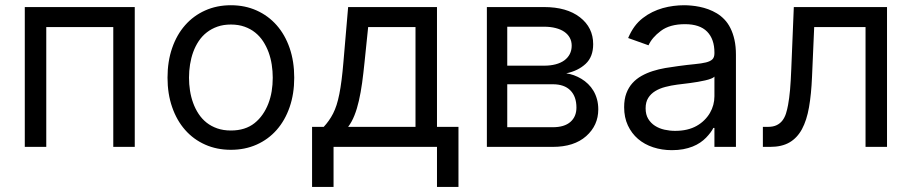

<svg xmlns="http://www.w3.org/2000/svg" viewBox="-20 -573 3557 749"><path d="M76.7 -545.5H505.7V0H421.9V-467.3H160.5V0H76.7Z M880.7 -552.6Q935.7 -552.6 981.2 -532.1Q1026.6 -511.7 1059.3 -474.6Q1092 -437.5 1109.9 -385.5Q1127.8 -333.5 1127.8 -269.9Q1127.8 -207 1109.9 -155.2Q1092 -103.3 1059.3 -66.2Q1026.6 -29.1 981.2 -8.9Q935.7 11.4 880.7 11.4Q825.6 11.4 780.2 -8.9Q734.7 -29.1 702.1 -66.2Q669.4 -103.3 651.5 -155.2Q633.5 -207 633.5 -269.9Q633.5 -333.5 651.5 -385.5Q669.4 -437.5 702.1 -474.6Q734.7 -511.7 780.2 -532.1Q825.6 -552.6 880.7 -552.6ZM717.3 -269.9Q717.3 -244.7 721.2 -219.5Q725.1 -194.2 733.5 -171.3Q741.8 -148.4 754.8 -128.7Q767.8 -109 785.9 -94.6Q804 -80.3 827.6 -72.1Q851.2 -63.9 880.7 -63.9Q936.8 -63.9 973 -92.7Q991.1 -107.2 1004.4 -126.4Q1017.8 -145.6 1026.6 -168.3Q1035.5 -191.1 1039.8 -216.8Q1044 -242.5 1044 -269.9Q1044 -295.5 1040.1 -320.7Q1036.2 -345.9 1027.9 -368.8Q1019.5 -391.7 1006.6 -411.6Q993.6 -431.5 975.5 -446Q957.4 -460.6 933.8 -468.9Q910.2 -477.3 880.7 -477.3Q851.6 -477.3 828.3 -469.1Q805 -460.9 786.8 -446.7Q768.5 -432.5 755.3 -412.8Q742.2 -393.1 733.8 -370.2Q725.5 -347.3 721.4 -321.7Q717.3 -296.2 717.3 -269.9Z M1197.4 156.2V-78.1H1242.9Q1253.2 -89.1 1262.4 -102.1Q1271.7 -115.1 1279.5 -130.3Q1286.9 -144.9 1293 -163.5Q1299 -182.2 1303.8 -206.3Q1308.6 -230.5 1312.5 -261Q1316.4 -291.5 1319.6 -329.5L1338.1 -545.5H1684.7V-78.1H1768.5V156.2H1684.7V0H1281.2V156.2ZM1600.9 -78.1V-467.3H1416.2L1402 -329.5Q1397.7 -286.9 1392.6 -249.5Q1387.4 -212 1380.1 -180.2Q1372.9 -148.4 1362.7 -122.9Q1352.6 -97.3 1338.1 -78.1Z M1879.3 -545.5H2102.3Q2190.7 -545.5 2242.2 -505.7Q2294 -465.6 2294 -400.6Q2294 -351.2 2264.6 -323.9Q2235.1 -296.5 2188.9 -286.9Q2219.1 -282.7 2247.9 -265.6Q2262.1 -257.1 2274.1 -245.4Q2286.2 -233.7 2295.1 -218.8Q2304 -203.8 2308.9 -185.7Q2313.9 -167.6 2313.9 -146.3Q2313.9 -83.8 2266.7 -41.9Q2219.5 0 2136.4 0H1879.3ZM1958.8 -244.3V-76.7H2136.4Q2181.5 -76.7 2205.1 -97.3Q2228.7 -117.9 2228.7 -153.4Q2228.7 -196.4 2205.1 -220.3Q2181.5 -244.3 2136.4 -244.3ZM1958.8 -468.8V-316.8H2102.3Q2127.5 -316.8 2147.5 -322.1Q2167.6 -327.4 2181.5 -337.5Q2195.3 -347.7 2202.8 -362.2Q2210.2 -376.8 2210.2 -394.9Q2210.2 -411.9 2202.8 -425.6Q2195.3 -439.3 2181.5 -448.9Q2167.6 -458.5 2147.5 -463.6Q2127.5 -468.8 2102.3 -468.8Z M2414.8 -154.8Q2414.8 -186.1 2423.5 -209.2Q2432.2 -232.2 2447.3 -248.9Q2462.4 -265.6 2482.8 -277Q2503.2 -288.4 2526.6 -295.8Q2550.1 -303.3 2575.6 -307.7Q2601.2 -312.1 2626.4 -315.3Q2663.7 -320.3 2690.3 -322.8Q2717 -325.3 2734 -329.5Q2751.1 -333.8 2759.1 -341.6Q2767 -349.4 2767 -365.1V-367.9Q2767 -420.5 2738.5 -449.6Q2709.9 -478.7 2652 -478.7Q2592.7 -478.7 2557.9 -452.4Q2523.4 -426.5 2509.9 -396.3L2430.4 -424.7Q2441.4 -450.3 2455.4 -469.5Q2469.5 -488.6 2487.6 -502.5Q2505.3 -516.3 2525 -525.9Q2544.7 -535.5 2565.5 -541.4Q2586.3 -547.2 2607.4 -549.9Q2628.6 -552.6 2649.1 -552.6Q2662.3 -552.6 2677.7 -551.1Q2693.2 -549.7 2709.7 -546.3Q2726.2 -543 2743.3 -536.8Q2760.3 -530.5 2776.3 -521Q2792.3 -511.4 2805.9 -497.2Q2819.6 -483 2829.5 -463.1Q2839.5 -443.2 2845.2 -417.6Q2850.9 -392 2850.9 -359.4V0H2767V-73.9H2762.8Q2754.3 -56.5 2734.4 -35.9Q2724.4 -25.6 2711.3 -16.7Q2698.2 -7.8 2681.6 -1.2Q2665.1 5.3 2645.1 9.1Q2625 12.8 2600.9 12.8Q2562.1 12.8 2528.1 1.6Q2494 -9.6 2468.9 -31.1Q2443.9 -52.6 2429.3 -83.8Q2414.8 -115.1 2414.8 -154.8ZM2498.6 -150.6Q2498.6 -126.1 2508.7 -109.4Q2518.8 -92.7 2535.2 -82.2Q2551.5 -71.7 2572.1 -67.1Q2592.7 -62.5 2613.6 -62.5Q2663.4 -62.5 2697.8 -82Q2714.8 -91.6 2727.8 -104.6Q2740.8 -117.5 2749.5 -132.5Q2758.2 -147.4 2762.6 -163.9Q2767 -180.4 2767 -197.4V-274.1Q2763.5 -269.9 2753.9 -266.2Q2744.3 -262.4 2731 -259.4Q2717.7 -256.4 2702.4 -253.7Q2687.1 -251.1 2672.2 -249.1Q2657.3 -247.2 2644.2 -245.6Q2631 -244 2622.2 -242.9Q2597.7 -239.7 2575.3 -233.8Q2552.9 -228 2535.9 -217.5Q2518.8 -207 2508.7 -190.9Q2498.6 -174.7 2498.6 -150.6Z M2975.9 -78.1Q2996.4 -78.1 3010.1 -84.9Q3023.8 -91.6 3032.5 -103.2Q3041.2 -114.7 3046.2 -130.3Q3051.1 -146 3054.3 -163.7Q3058.9 -188.2 3062 -222.5Q3065 -256.7 3066.8 -304L3076.7 -545.5H3440.3V0H3356.5V-467.3H3156.2L3147.7 -272.7Q3144.9 -205.6 3136 -154.7Q3127.1 -103.7 3108.5 -69.2Q3089.8 -34.8 3059.8 -17.4Q3029.8 0 2984.4 0H2956V-78.1Z"/></svg>

Font: Inter P
Style: Regular
Weight: 400
Designer: Rasmus Andersson
Foundry: rsms
Version: Version 3.018;git-588b23468